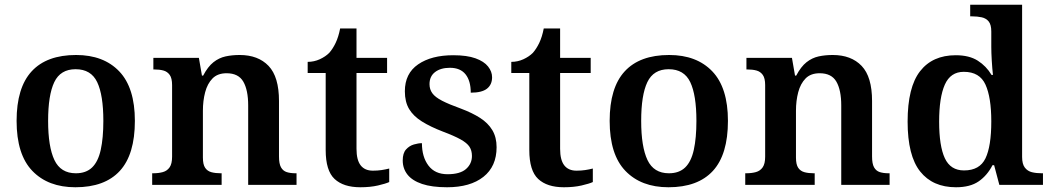

<svg xmlns="http://www.w3.org/2000/svg" viewBox="-20 -780 4436 810"><path d="M298 10Q183 10 116.5 -59Q50 -128 50 -270Q50 -410 113.5 -479Q177 -548 301 -548Q417 -548 483 -479Q549 -410 549 -270Q549 -128 485.5 -59Q422 10 298 10ZM300 -49Q343 -49 368.5 -73.5Q394 -98 405 -148Q416 -198 416 -270Q416 -379 390 -433.5Q364 -488 299 -488Q235 -488 209 -433.5Q183 -379 183 -270Q183 -161 209.5 -105Q236 -49 300 -49Z M622 0V-49H626Q649 -49 667 -54Q685 -59 695.5 -74Q706 -89 706 -119V-421Q706 -450 696 -464Q686 -478 669.5 -482.5Q653 -487 631 -487H627V-536H819L832 -461H837Q857 -499 880.5 -517.5Q904 -536 931.5 -542Q959 -548 991 -548Q1069 -548 1113 -502Q1157 -456 1157 -354V-120Q1157 -89 1165.5 -74Q1174 -59 1189.5 -54Q1205 -49 1227 -49H1231V0H1027V-335Q1027 -400 1006.5 -435.5Q986 -471 936 -471Q898 -471 876.5 -449Q855 -427 845.5 -391Q836 -355 836 -313V-115Q836 -86 845.5 -72Q855 -58 872 -53.5Q889 -49 911 -49H915V0Z M1500 10Q1429 10 1391.5 -25Q1354 -60 1354 -147V-472H1278V-519Q1305 -519 1329 -530Q1353 -541 1369 -557Q1384 -574 1396 -599Q1408 -624 1415 -660H1484V-536H1613V-472H1484V-152Q1484 -105 1501.5 -82.5Q1519 -60 1553 -60Q1573 -60 1589.5 -62.5Q1606 -65 1622 -69V-12Q1607 -5 1574.5 2.5Q1542 10 1500 10Z M1866 10Q1802 10 1760.5 -4Q1719 -18 1699 -43.5Q1679 -69 1679 -103Q1679 -134 1693 -149.5Q1707 -165 1726 -170.5Q1745 -176 1760 -176Q1760 -118 1787.5 -81.5Q1815 -45 1868 -45Q1921 -45 1946 -67Q1971 -89 1971 -122Q1971 -145 1960.5 -161Q1950 -177 1923 -192Q1896 -207 1848 -225Q1796 -245 1760 -267.5Q1724 -290 1706 -320Q1688 -350 1688 -395Q1688 -470 1744 -508.5Q1800 -547 1892 -547Q1950 -547 1986 -534Q2022 -521 2039 -499.5Q2056 -478 2056 -454Q2056 -423 2034.5 -406Q2013 -389 1966 -389Q1966 -439 1944 -466.5Q1922 -494 1878 -494Q1839 -494 1815.5 -476Q1792 -458 1792 -425Q1792 -403 1804 -386.5Q1816 -370 1845 -355Q1874 -340 1924 -322Q1972 -304 2005.5 -282.5Q2039 -261 2057 -231Q2075 -201 2075 -159Q2075 -78 2019.5 -34Q1964 10 1866 10Z M2359 10Q2288 10 2250.5 -25Q2213 -60 2213 -147V-472H2137V-519Q2164 -519 2188 -530Q2212 -541 2228 -557Q2243 -574 2255 -599Q2267 -624 2274 -660H2343V-536H2472V-472H2343V-152Q2343 -105 2360.5 -82.5Q2378 -60 2412 -60Q2432 -60 2448.5 -62.5Q2465 -65 2481 -69V-12Q2466 -5 2433.5 2.5Q2401 10 2359 10Z M2800 10Q2685 10 2618.5 -59Q2552 -128 2552 -270Q2552 -410 2615.5 -479Q2679 -548 2803 -548Q2919 -548 2985 -479Q3051 -410 3051 -270Q3051 -128 2987.5 -59Q2924 10 2800 10ZM2802 -49Q2845 -49 2870.5 -73.5Q2896 -98 2907 -148Q2918 -198 2918 -270Q2918 -379 2892 -433.5Q2866 -488 2801 -488Q2737 -488 2711 -433.5Q2685 -379 2685 -270Q2685 -161 2711.5 -105Q2738 -49 2802 -49Z M3124 0V-49H3128Q3151 -49 3169 -54Q3187 -59 3197.5 -74Q3208 -89 3208 -119V-421Q3208 -450 3198 -464Q3188 -478 3171.5 -482.5Q3155 -487 3133 -487H3129V-536H3321L3334 -461H3339Q3359 -499 3382.5 -517.5Q3406 -536 3433.5 -542Q3461 -548 3493 -548Q3571 -548 3615 -502Q3659 -456 3659 -354V-120Q3659 -89 3667.5 -74Q3676 -59 3691.5 -54Q3707 -49 3729 -49H3733V0H3529V-335Q3529 -400 3508.5 -435.5Q3488 -471 3438 -471Q3400 -471 3378.5 -449Q3357 -427 3347.5 -391Q3338 -355 3338 -313V-115Q3338 -86 3347.5 -72Q3357 -58 3374 -53.5Q3391 -49 3413 -49H3417V0Z M4013 10Q3915 10 3862 -56.5Q3809 -123 3809 -267Q3809 -412 3861.5 -479.5Q3914 -547 4012 -547Q4069 -547 4105 -524Q4141 -501 4163 -464H4169Q4166 -491 4164 -524.5Q4162 -558 4162 -582V-647Q4162 -676 4151 -689.5Q4140 -703 4121.5 -707Q4103 -711 4081 -711H4073V-760H4292V-118Q4292 -88 4303.5 -73Q4315 -58 4333.5 -53.5Q4352 -49 4375 -49H4380V0H4196L4174 -83H4167Q4145 -40 4109 -15Q4073 10 4013 10ZM4047 -61Q4113 -61 4137.5 -112Q4162 -163 4162 -268Q4162 -369 4137.5 -423Q4113 -477 4046 -477Q3990 -477 3966 -423Q3942 -369 3942 -267Q3942 -164 3966 -112.5Q3990 -61 4047 -61Z"/></svg>

Font: Noto Serif Gujarati SemiBold
Style: Regular
Weight: 600
Version: Version 2.102